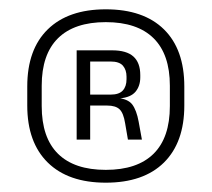

<svg xmlns="http://www.w3.org/2000/svg" viewBox="-20 -668 454 412"><path d="M207 -276Q126.5 -276 82.5 -319.2Q38.5 -362.5 38.5 -441.5V-482.5Q38.5 -562 82.5 -605Q126.5 -648 207 -648Q288 -648 331.8 -605Q375.5 -562 375.5 -482.5V-441.5Q375.5 -362.5 331.8 -319.2Q288 -276 207 -276ZM207 -303.5Q274.5 -303.5 309.5 -338Q344.5 -372.5 344.5 -440.5V-484Q344.5 -551.5 309.5 -586Q274.5 -620.5 207 -620.5Q139.5 -620.5 104.5 -586Q69.5 -551.5 69.5 -484V-440.5Q69.5 -372.5 104.5 -338Q139.5 -303.5 207 -303.5ZM284.5 -368.5H254.5L248.5 -403.5Q245 -425.5 236.5 -433.5Q228 -441.5 210 -441.5H164V-465H217.5Q235.5 -465 243.5 -473.8Q251.5 -482.5 251.5 -498V-503.5Q251.5 -518 243.8 -527Q236 -536 217.5 -536H163.5V-560H220.5Q251.5 -560 266.2 -546.8Q281 -533.5 281 -507V-502Q281 -483.5 270.8 -471.2Q260.5 -459 237.5 -457L236.5 -453.5L230.5 -458Q254.5 -456 263.8 -443.8Q273 -431.5 277.5 -407ZM173.5 -368.5H144.5V-560H173.5V-457V-447.5Z"/></svg>

Font: Anek Devanagari Light
Style: Regular
Weight: 300
Designer: Kailash Malviya (Devanagari) & Yesha Goshar (Latin)
Foundry: Ek Type
Version: Version 1.003